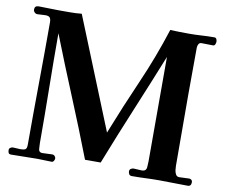

<svg xmlns="http://www.w3.org/2000/svg" viewBox="-80 -837 1108 941"><g transform="rotate(10 473.5 -366.5)"><path d="M928 -18Q928 3 911 3Q875 3 839.5 2Q804 1 769 1Q735 1 701 2.5Q667 4 633 4Q623 4 619 -2.5Q615 -9 615 -17Q615 -25 621.5 -29.5Q628 -34 635 -34Q644 -34 653 -33Q662 -32 671 -32Q673 -32 676 -32Q679 -32 681 -32Q698 -34 699.5 -51.5Q701 -69 701 -81V-601Q644 -459 585.5 -318.5Q527 -178 471 -35H393Q336 -183 275.5 -329Q215 -475 157 -623Q157 -486 159 -349.5Q161 -213 161 -76Q161 -64 162.5 -47.5Q164 -31 181 -31Q194 -31 206 -32Q218 -33 231 -33Q238 -33 243 -27.5Q248 -22 248 -15Q248 -10 244 -3.5Q240 3 234 3Q216 3 198 2Q180 1 162 1Q130 1 97 2Q64 3 32 3Q22 3 19 -2.5Q16 -8 16 -17Q16 -25 22.5 -29Q29 -33 35 -33Q44 -33 53.5 -32Q63 -31 72 -31Q89 -31 96.5 -35.5Q104 -40 104 -59Q104 -211 105.5 -363.5Q107 -516 107 -668Q107 -684 101.5 -691.5Q96 -699 79 -699Q69 -699 59 -698Q49 -697 39 -697Q31 -697 25 -703Q19 -709 19 -717Q19 -736 39 -736Q63 -736 87.5 -735Q112 -734 136 -734Q165 -734 194.5 -734Q224 -734 253 -737L476 -185Q530 -322 589.5 -457.5Q649 -593 694 -734Q717 -733 740.5 -732.5Q764 -732 788 -732Q819 -732 850.5 -734Q882 -736 913 -736Q921 -736 924 -729.5Q927 -723 927 -717Q927 -711 924 -703.5Q921 -696 913 -696Q899 -696 884.5 -696.5Q870 -697 856 -697Q846 -697 841.5 -688.5Q837 -680 837 -671Q837 -613 836.5 -553.5Q836 -494 836 -435Q836 -347 836.5 -259Q837 -171 837 -83Q837 -74 838.5 -62Q840 -50 845.5 -40.5Q851 -31 863 -31Q875 -31 887 -32Q899 -33 912 -33Q918 -33 923 -29Q928 -25 928 -18Z"/></g></svg>

Font: Kaisei HarunoUmi
Style: Bold
Weight: 700
Designer: Font-Kai, 金井和夫
Foundry: KAZUO KANAI
Version: Version 5.003